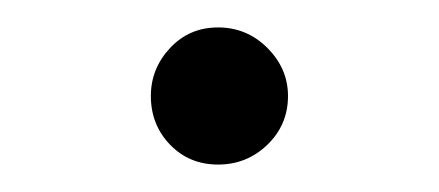

<svg xmlns="http://www.w3.org/2000/svg" viewBox="-20 -350 320 140"><path d="M139 -230Q118 -230 104 -244.5Q90 -259 90 -280Q90 -300 104 -315Q118 -330 139 -330Q160 -330 175 -315Q190 -300 190 -280Q190 -259 175 -244.5Q160 -230 139 -230Z"/></svg>

Font: Nsibidi Libre Uzo
Style: Regular
Weight: 400
Designer: Oluwaseun Badejo
Version: Version 1.021